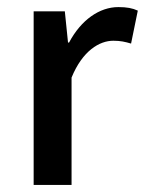

<svg xmlns="http://www.w3.org/2000/svg" viewBox="-20 -522 411 542"><path d="M75 -490V0H182V-303C213 -379 261 -407 300 -407C320 -407 333 -404 350 -399L369 -492C354 -499 338 -502 314 -502C261 -502 209 -466 175 -402H172L163 -490Z"/></svg>

Font: Cambridge Sans Medium
Style: Regular
Weight: 500
Version: Version 2.020;PS 002.020;hotconv 1.0.88;makeotf.lib2.5.64775